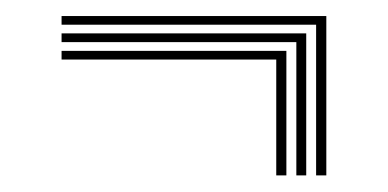

<svg xmlns="http://www.w3.org/2000/svg" viewBox="-20 -492 479 237"><path d="M333.5 -275.5H321V-418.5H56V-429.2H333.5ZM358 -275.5H345.8V-440H56V-450.8H358ZM382.8 -275.5H370.2V-461.5H56V-472.2H382.8Z"/></svg>

Font: Big Shoulders Inline Text Thin Light
Style: Regular
Weight: 300
Version: Version 2.002